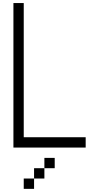

<svg xmlns="http://www.w3.org/2000/svg" viewBox="-20 -953 640 1240"><path d="M533.3 -66.7V0H66.7V-933.3H133.3V-66.7ZM133.3 266.7V200H200V266.7ZM200 133.3H266.7V200H200ZM266.7 133.3V66.7H333.3V133.3Z"/></svg>

Font: Galmuri14 Regular
Style: Regular
Weight: 400
Designer: Lee Minseo (quiple)
Version: Version 2.399;hotconv 1.1.1;makeotfexe 2.6.0 DEVELOPMENT